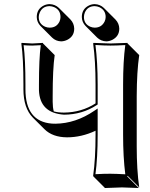

<svg xmlns="http://www.w3.org/2000/svg" viewBox="-20 -857 729 936"><path d="M236.8 -388.2V-360.4Q236.8 -333.5 242.2 -314Q263.7 -308.1 292 -308.1Q377.4 -309.1 445.8 -353V-444.8Q445.8 -559.6 434.1 -645L436 -647.9Q437.5 -647.9 518.1 -645Q518.1 -645 601.1 -647.9L602.1 -645L658.7 -588.4Q647 -508.3 646.5 -388.7V-143.6Q646.5 -28.8 658.7 56.6L602.1 0L600.1 2.9L656.7 59.6Q655.3 59.6 574.7 56.6Q574.7 56.6 491.7 59.6L435.1 2.9L434.1 0Q445.8 -81.5 445.8 -200.2V-219.7Q377.4 -187.5 306.6 -187.5Q236.3 -188 196.8 -227.1L140.1 -283.7Q94.2 -330.6 94.2 -421.9V-444.8Q94.2 -573.7 84 -645L85.9 -647.9Q87.9 -647.9 137.2 -645Q137.2 -645 189 -647.9L189.9 -645L246.6 -588.4Q236.8 -521 236.8 -388.2ZM378.9 -773.9Q378.9 -813.5 414.1 -830.6Q427.7 -836.9 441.9 -836.9Q467.8 -835.9 486.3 -818.4L543 -761.7Q561 -742.7 561.5 -717.3Q561.5 -680.2 527.3 -662.6Q513.2 -655.8 498.5 -655.3Q472.2 -656.2 453.6 -673.8L397 -730.5Q379.4 -749 378.9 -773.9ZM159.2 -773.9Q159.2 -813.5 194.3 -830.6Q208 -836.9 222.2 -836.9Q248.5 -835.9 266.6 -818.8L323.2 -762.2Q341.3 -743.2 341.8 -717.3Q341.8 -679.7 307.6 -662.6Q293.5 -655.8 278.3 -655.3Q252 -656.2 233.9 -673.8L177.2 -730.5Q159.7 -749 159.2 -773.9ZM168.9 -773.9Q168.9 -740.2 200.2 -726.6Q210.9 -722.2 222.2 -722.2Q256.3 -722.2 270.5 -752.9Q274.9 -763.7 274.9 -773.9Q274.9 -808.6 243.7 -822.3Q232.9 -826.7 222.2 -827.1Q187.5 -827.1 173.8 -795.9Q168.9 -784.7 168.9 -773.9ZM389.2 -773.9Q389.2 -740.2 420.4 -726.6Q431.2 -722.2 441.9 -722.2Q474.6 -722.2 489.7 -751.5Q495.1 -762.7 495.1 -773.9Q495.1 -807.1 464.8 -821.8Q453.6 -826.7 441.9 -827.1Q407.2 -827.1 393.6 -795.9Q389.2 -784.7 389.2 -773.9ZM169.9 -444.8Q169.9 -570.8 178.7 -636.7Q159.2 -635.3 137.2 -634.8Q113.8 -634.8 95.2 -636.7Q104 -566.4 104 -444.8V-421.9Q104 -264.2 233.4 -254.4Q242.2 -253.9 250 -253.9Q349.1 -254.9 440.4 -317.4L456.1 -328.1V-200.2Q456.1 -87.4 445.3 -7.8Q489.7 -10.3 518.1 -10Q546.4 -9.8 590.8 -7.3Q580.1 -91.8 580.1 -200.2V-444.8Q580.1 -558.1 590.8 -637.2Q546.4 -634.8 518.1 -634.8Q489.3 -634.8 445.3 -637.7Q456.1 -553.2 456.1 -444.8V-347.7L451.7 -344.7Q380.4 -298.3 292 -297.9Q173.8 -306.2 169.9 -417Z"/></svg>

Font: Linux Biolinum Shadow O
Style: Bold
Weight: 700
Designer: Philipp H. Poll
Foundry: Philipp H. Poll
Version: Version 0.9.2